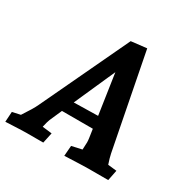

<svg xmlns="http://www.w3.org/2000/svg" viewBox="-161 -870 1020 1029"><g transform="rotate(30 349.5 -355.5)"><path d="M5 -58 55 -69Q97 -132 111 -163L367 -705L463 -716L577 -131Q582 -106 594 -71L648 -65L635 0H512Q486 0 366 5L371 -59L434 -73Q436 -101 436 -118Q436 -129 434 -143L426 -197H235L202 -122Q196 -108 188 -72L247 -65L233 0H128Q106 0 1 5ZM416 -271 379 -520 267 -268Z"/></g></svg>

Font: Andada Pro ExtraBold
Style: Italic
Weight: 800
Italic angle: -6.99998°
Designer: Carolina Giovagnoli
Foundry: Huerta Tipografica
Version: Version 3.005; ttfautohint (v1.8.4)